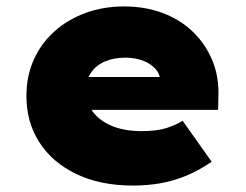

<svg xmlns="http://www.w3.org/2000/svg" viewBox="-20 -566 764 596"><path d="M393 10Q291 10 216.5 -26Q142 -62 102 -124.5Q62 -187 62 -268Q62 -330 85 -381Q108 -432 149.5 -469Q191 -506 246 -526Q301 -546 365 -546Q430 -546 484 -526Q538 -506 577.5 -468.5Q617 -431 638.5 -380Q660 -329 658 -268L657 -225H182L159 -327H496L477 -301V-319Q476 -338 461.5 -353.5Q447 -369 423 -378Q399 -387 369 -387Q334 -387 306.5 -375.5Q279 -364 263 -341Q247 -318 247 -284Q247 -248 267.5 -220Q288 -192 326.5 -175.5Q365 -159 420 -159Q467 -159 496.5 -168.5Q526 -178 547 -191L637 -64Q598 -37 558 -20.5Q518 -4 477.5 3Q437 10 393 10Z"/></svg>

Font: Lexend Exa Black
Style: Regular
Weight: 900
Designer: Bonnie Shaver-Troup, Thomas Jockin
Foundry: Lexend
Version: Version 1.007